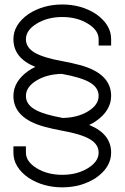

<svg xmlns="http://www.w3.org/2000/svg" viewBox="-20 -763 549 846"><path d="M254.4 62.5Q170.9 62.5 106.4 21Q39.1 -25.9 39.1 -90.3V-118.2H94.2V-90.3Q94.2 -50.8 141.8 -21.7Q189.5 7.3 254.4 7.3Q319.3 7.3 366.9 -21.7Q414.6 -50.8 414.6 -90.3Q414.6 -127 376 -149.7Q337.4 -172.4 249.5 -188Q214.4 -194.3 177.7 -204.1Q39.1 -241.2 39.1 -340.3Q39.1 -404.8 106.4 -451.7Q120.1 -460.9 135.7 -468.3Q39.1 -507.3 39.1 -590.3Q39.1 -654.8 106.4 -701.7Q170.9 -743.2 254.4 -743.2Q337.9 -743.2 402.3 -701.7Q469.7 -654.8 469.7 -590.3V-562.5H414.6V-590.3Q414.6 -629.9 366.9 -658.9Q319.3 -688 254.4 -688Q189.5 -688 141.8 -658.9Q94.2 -629.9 94.2 -590.3Q94.2 -553.7 132.8 -531Q171.4 -508.3 259.3 -492.7Q294.4 -486.3 331.1 -476.6Q469.7 -439.5 469.7 -340.3Q469.7 -275.9 402.3 -229Q388.7 -219.7 373 -212.4Q469.7 -173.3 469.7 -90.3Q469.7 -25.9 402.3 21Q337.9 62.5 254.4 62.5ZM256.8 -243.2Q322.8 -244.6 368.7 -272.9Q414.6 -301.3 414.6 -340.3Q414.6 -376.5 376.7 -399.2Q338.9 -421.9 252 -437.5Q186 -436 140.1 -407.7Q94.2 -379.4 94.2 -340.3Q94.2 -304.2 132.1 -281.5Q169.9 -258.8 256.8 -243.2Z"/></svg>

Font: X Company
Style: Regular
Weight: 400
Designer: GGBotNet
Foundry: GGBotNet
Version: 0.90